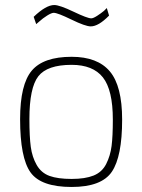

<svg xmlns="http://www.w3.org/2000/svg" viewBox="-20 -735 566 764"><path d="M265 -509Q368 -509 417 -451Q466 -393 466 -259Q466 -112 425 -51.5Q384 9 265 9Q143 9 101.5 -49Q60 -107 60 -261Q60 -399 106.5 -454Q153 -509 265 -509ZM265 -23Q319 -23 352.5 -36.5Q386 -50 402.5 -82.5Q419 -115 424 -154Q429 -193 429 -259Q429 -377 389.5 -427Q350 -477 265 -477Q168 -477 132.5 -431.5Q97 -386 97 -261Q97 -191 102.5 -150.5Q108 -110 126 -78.5Q144 -47 177 -35Q210 -23 265 -23ZM405 -703 414 -673Q372 -630 341 -630Q320 -630 264.5 -657Q209 -684 194 -684Q185 -684 167.5 -673Q150 -662 137 -650L124 -639L114 -668Q163 -715 196 -715Q217 -715 272.5 -688.5Q328 -662 343 -662Q351 -662 366.5 -672Q382 -682 394 -692Z"/></svg>

Font: TypoPRO Titillium Text
Style: 1 wt
Weight: 100
Designer: Accademia di Belle Arti di Urbino and others
Foundry: Accademia di Belle Arti di Urbino and others.
Version: Version 25.000